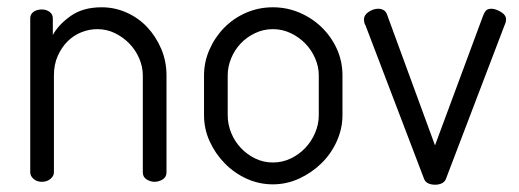

<svg xmlns="http://www.w3.org/2000/svg" viewBox="-20 -499 1424 527"><path d="M128 -26Q128 -16 118.5 -8Q109 0 95 0Q81 0 72 -8Q63 -16 63 -26V-449Q63 -460 72 -466.5Q81 -473 95 -473Q107 -473 116 -466.5Q125 -460 125 -449V-403Q141 -432 174.5 -455.5Q208 -479 259 -479Q295 -479 327.5 -464.5Q360 -450 384 -424.5Q408 -399 422.5 -365Q437 -331 437 -292V-26Q437 -13 426.5 -6.5Q416 0 404 0Q393 0 382.5 -6.5Q372 -13 372 -26V-292Q372 -316 362 -339Q352 -362 335 -379.5Q318 -397 295.5 -408Q273 -419 247 -419Q225 -419 203.5 -410.5Q182 -402 165.5 -385.5Q149 -369 138.5 -345.5Q128 -322 128 -292Z M729 -479Q767 -479 801.5 -464.5Q836 -450 862.5 -424.5Q889 -399 904.5 -365Q920 -331 920 -292V-183Q920 -146 904.5 -111.5Q889 -77 862.5 -51Q836 -25 801.5 -9Q767 7 729 7Q691 7 657 -8.5Q623 -24 597 -50.5Q571 -77 555.5 -111Q540 -145 540 -183V-292Q540 -329 555 -363Q570 -397 595.5 -423Q621 -449 655.5 -464Q690 -479 729 -479ZM855 -292Q855 -316 845 -339Q835 -362 818 -379.5Q801 -397 778 -408Q755 -419 729 -419Q703 -419 680 -408Q657 -397 640.5 -379.5Q624 -362 614.5 -339Q605 -316 605 -292V-183Q605 -158 614.5 -134.5Q624 -111 641 -93Q658 -75 680.5 -64Q703 -53 729 -53Q755 -53 778 -64Q801 -75 818 -93Q835 -111 845 -134.5Q855 -158 855 -183Z M983 -430Q981 -432 980 -437Q979 -442 979 -445Q979 -458 992 -466.5Q1005 -475 1018 -475Q1026 -475 1032.5 -471.5Q1039 -468 1042 -460L1174 -100L1306 -456Q1309 -464 1313.5 -469.5Q1318 -475 1329 -475Q1340 -475 1354.5 -466.5Q1369 -458 1369 -446Q1369 -438 1365 -430L1204 -8Q1201 0 1193 4Q1185 8 1174 8Q1163 8 1155 4Q1147 0 1144 -8Z"/></svg>

Font: Dosis
Style: Book
Weight: 400
Designer: EdgarTolentino, PabloImpallari, IginoMarini
Foundry: EdgarTolentino, PabloImpallari, IginoMarini
Version: Version 1.007